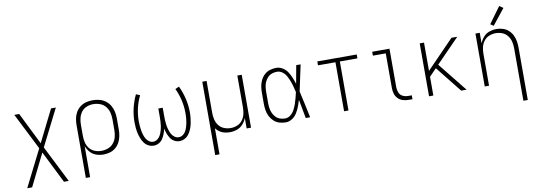

<svg xmlns="http://www.w3.org/2000/svg" viewBox="-67 -1223 5319 1894"><g transform="rotate(-10 2592.0 -276.0)"><path d="M80 205H129L288 -116L448 205H496L311 -163L496 -530H448L288 -209L129 -530H80L265 -163Z M667 205H710V-106Q723 -72 747.5 -44Q772 -16 807 -4Q842 8 879 8Q912 8 944 -1Q976 -10 1001.5 -31.5Q1027 -53 1042.5 -82.5Q1058 -112 1064 -144.5Q1070 -177 1070 -210V-320Q1070 -354 1063 -387.5Q1056 -421 1038.5 -450.5Q1021 -480 993.5 -500.5Q966 -521 932.5 -529.5Q899 -538 865 -538Q831 -538 798.5 -529.5Q766 -521 739 -500Q712 -479 695.5 -449.5Q679 -420 673 -387Q667 -354 667 -320ZM865 -31Q831 -31 799 -43.5Q767 -56 746 -83Q725 -110 717.5 -143Q710 -176 710 -210V-320Q710 -354 718 -387Q726 -420 746.5 -447Q767 -474 799 -486.5Q831 -499 865 -499Q899 -499 932 -487Q965 -475 987 -448Q1009 -421 1017.5 -387.5Q1026 -354 1026 -320V-210Q1026 -176 1017.5 -142.5Q1009 -109 987 -82Q965 -55 932 -43Q899 -31 865 -31Z M1641 8Q1669 8 1694 -5Q1719 -18 1735.5 -41Q1752 -64 1762.5 -90Q1773 -116 1778.5 -143Q1784 -170 1787 -197.5Q1790 -225 1790 -253Q1790 -323 1774 -391Q1758 -459 1728 -522L1689 -505Q1717 -447 1731.5 -383Q1746 -319 1746 -253Q1746 -231 1744.5 -208.5Q1743 -186 1739 -163.5Q1735 -141 1728.5 -119.5Q1722 -98 1711.5 -78Q1701 -58 1682 -44.5Q1663 -31 1640 -31Q1617 -31 1597 -46Q1577 -61 1566.5 -82Q1556 -103 1549.5 -125.5Q1543 -148 1539.5 -171.5Q1536 -195 1535 -218.5Q1534 -242 1534 -265V-345H1490V-265Q1490 -242 1489 -218.5Q1488 -195 1484.5 -171.5Q1481 -148 1474.5 -125.5Q1468 -103 1457.5 -82Q1447 -61 1427.5 -46Q1408 -31 1384 -31Q1362 -31 1343 -44.5Q1324 -58 1313 -78Q1302 -98 1295.5 -119.5Q1289 -141 1285.5 -163.5Q1282 -186 1280 -208.5Q1278 -231 1278 -253Q1278 -319 1292.5 -383Q1307 -447 1336 -505L1297 -522Q1267 -459 1251 -391Q1235 -323 1235 -253Q1235 -225 1237.5 -197.5Q1240 -170 1246 -143Q1252 -116 1262 -90Q1272 -64 1288.5 -41Q1305 -18 1330 -5Q1355 8 1383 8Q1410 8 1434 -5Q1458 -18 1473 -41Q1488 -64 1497.5 -89Q1507 -114 1512 -140Q1518 -114 1527 -89Q1536 -64 1551 -41Q1566 -18 1590 -5Q1614 8 1641 8Z M1963 205H2006V-56Q2022 -34 2044.5 -19Q2067 -4 2093.5 2Q2120 8 2146 8Q2183 8 2218 -4.5Q2253 -17 2277.5 -44.5Q2302 -72 2314 -106V0H2358V-530H2314V-210Q2314 -177 2306.5 -144Q2299 -111 2278 -83.5Q2257 -56 2225.5 -43.5Q2194 -31 2160 -31Q2127 -31 2095 -43.5Q2063 -56 2042 -83.5Q2021 -111 2013.5 -144Q2006 -177 2006 -210V-530H1963Z M2705 8Q2739 8 2769 -11.5Q2799 -31 2817.5 -60.5Q2836 -90 2848.5 -122.5Q2861 -155 2871 -188Q2880 -141 2888.5 -94Q2897 -47 2906 0H2950Q2935 -67 2921.5 -134.5Q2908 -202 2892 -268Q2907 -334 2920 -399.5Q2933 -465 2948 -530H2904Q2896 -485 2887.5 -439.5Q2879 -394 2871 -349Q2861 -381 2848 -412.5Q2835 -444 2816.5 -472.5Q2798 -501 2768 -519.5Q2738 -538 2705 -538Q2672 -538 2641 -528.5Q2610 -519 2586 -497Q2562 -475 2547.5 -445.5Q2533 -416 2528 -384Q2523 -352 2523 -320V-210Q2523 -178 2528 -146Q2533 -114 2547.5 -85Q2562 -56 2586 -33.5Q2610 -11 2641 -1.5Q2672 8 2705 8ZM2705 -31Q2679 -31 2654.5 -39.5Q2630 -48 2612 -67Q2594 -86 2583.5 -110Q2573 -134 2569.5 -159.5Q2566 -185 2566 -210V-320Q2566 -346 2569.5 -371.5Q2573 -397 2583.5 -420.5Q2594 -444 2612 -463Q2630 -482 2654.5 -490.5Q2679 -499 2705 -499Q2734 -499 2759 -480.5Q2784 -462 2798 -436Q2812 -410 2822.5 -382.5Q2833 -355 2840.5 -326Q2848 -297 2855 -269Q2848 -239 2840.5 -210Q2833 -181 2823 -152.5Q2813 -124 2798.5 -97Q2784 -70 2759.5 -50.5Q2735 -31 2705 -31Z M3290 0H3334V-491H3510V-530H3115V-491H3290Z M3937 0H3975V-39H3937Q3910 -39 3884.5 -51.5Q3859 -64 3848.5 -90Q3838 -116 3838 -143V-530H3665V-491H3794V-143Q3794 -114 3802.5 -86Q3811 -58 3832 -37Q3853 -16 3881 -8Q3909 0 3937 0Z M4141 0H4184V-188L4255 -261L4463 0H4517L4284 -291L4517 -530H4459L4184 -247V-530H4141Z M5050 205H5094V-320Q5094 -352 5088.5 -384.5Q5083 -417 5068.5 -446Q5054 -475 5029.5 -497Q5005 -519 4973.5 -528.5Q4942 -538 4910 -538Q4874 -538 4839 -526Q4804 -514 4779.5 -486Q4755 -458 4742 -424V-530H4699V0H4742V-320Q4742 -354 4749.5 -386.5Q4757 -419 4778 -446.5Q4799 -474 4831 -486.5Q4863 -499 4896 -499Q4930 -499 4961.5 -486.5Q4993 -474 5014 -446.5Q5035 -419 5042.5 -386.5Q5050 -354 5050 -320ZM4890 -574 5015 -731 4977 -757 4859 -595Z"/></g></svg>

Font: Iosevka Sparkle Extralight
Style: Regular
Weight: 200
Designer: Belleve Invis
Foundry: Belleve Invis
Version: Version 4.5.0; ttfautohint (v1.8.3)